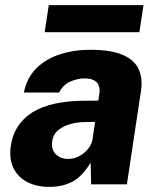

<svg xmlns="http://www.w3.org/2000/svg" viewBox="-20 -722 614 752"><path d="M172.5 10Q124 10 87.2 -8.8Q50.5 -27.5 32.8 -63.5Q15 -99.5 22.5 -151.5Q35 -236 106.2 -281.5Q177.5 -327 314 -327.5L365 -328L369 -354.5Q373.5 -385.5 357.8 -400.5Q342 -415.5 309 -415Q283.5 -414.5 255.5 -402.5Q227.5 -390.5 211.5 -359.5H73.5Q85 -417 122 -454Q159 -491 214 -509Q269 -527 333.5 -527Q416.5 -527 462.2 -506.5Q508 -486 523.8 -449.5Q539.5 -413 532 -365L477 0H337L335 -85Q302 -30.5 263.2 -10.2Q224.5 10 172.5 10ZM247 -99.5Q263.5 -99.5 279.2 -105.5Q295 -111.5 308.2 -122.2Q321.5 -133 330.2 -146Q339 -159 342 -174L352.5 -244.5L312 -244Q287 -244 259 -237Q231 -230 210 -213.8Q189 -197.5 184.5 -169Q180 -136.5 198.5 -118Q217 -99.5 247 -99.5ZM155 -596 171 -702H542L526 -596Z"/></svg>

Font: Public Sans Thin ExtraBold
Style: Italic
Weight: 800
Italic angle: -8°
Version: Version 2.001